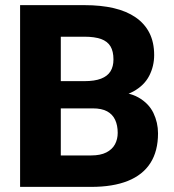

<svg xmlns="http://www.w3.org/2000/svg" viewBox="-20 -731 682 751"><path d="M342.8 -307.1H160.2L159.2 -413.6H310.1Q350.1 -413.6 375.2 -423.3Q400.4 -433.1 412.1 -451.9Q423.8 -470.7 423.8 -498.5Q423.8 -530.3 412.1 -549.8Q400.4 -569.3 375.2 -578.4Q350.1 -587.4 310.5 -587.4H217.8V0H58.6V-710.9H310.5Q374.5 -710.9 424.8 -699.2Q475.1 -687.5 510.5 -663.1Q545.9 -638.7 564.5 -602.1Q583 -565.4 583 -515.6Q583 -472.2 563.7 -434.6Q544.4 -397 502 -373.5Q459.5 -350.1 388.2 -348.1ZM336.4 0H119.6L177.2 -123H336.4Q373 -123 396 -134.8Q418.9 -146.5 429.7 -166.5Q440.4 -186.5 440.4 -211.4Q440.4 -240.7 430.4 -262.2Q420.4 -283.7 399.2 -295.4Q377.9 -307.1 342.8 -307.1H200.2L201.2 -413.6H375.5L412.6 -371.6Q480.5 -373 521.2 -349.9Q562 -326.7 580.1 -289.1Q598.1 -251.5 598.1 -209.5Q598.1 -140.1 568.4 -93.5Q538.6 -46.9 480.2 -23.4Q421.9 0 336.4 0Z"/></svg>

Font: Roboto ExtraBold
Style: Regular
Weight: 800
Designer: Christian Robertson
Foundry: Google
Version: Version 3.009; 2024